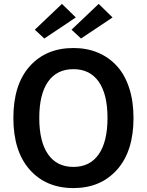

<svg xmlns="http://www.w3.org/2000/svg" viewBox="-20 -958 755 988"><path d="M48.8 -351.1Q48.8 -522.9 132.8 -616.9Q216.8 -710.9 357.9 -710.9Q426.8 -710.9 483.4 -687.3Q540 -663.6 581.1 -618.9Q622.1 -574.2 644.5 -505.9Q667 -437.5 667 -351.1Q667 -179.7 582.5 -85Q498 9.8 357.9 9.8Q216.8 9.8 132.8 -85Q48.8 -179.7 48.8 -351.1ZM357.9 -99.1Q442.9 -99.1 488 -164.1Q533.2 -229 533.2 -351.1Q533.2 -473.1 488 -537.6Q442.9 -602.1 357.9 -602.1Q272.5 -602.1 227.3 -537.6Q182.1 -473.1 182.1 -351.1Q182.1 -229 227.3 -164.1Q272.5 -99.1 357.9 -99.1ZM208 -759.8 159.2 -805.2 298.8 -938 370.1 -868.2ZM397 -759.8 348.1 -805.2 487.8 -938 559.1 -868.2Z"/></svg>

Font: LT Hoop SemBd
Style: Regular
Weight: 600
Designer: Daniel Lyons
Foundry: LyonsType
Version: Version 1.000